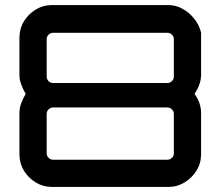

<svg xmlns="http://www.w3.org/2000/svg" viewBox="-20 -741 874 761"><path d="M187 0Q151 0 121.5 -18Q92 -36 74.5 -65Q57 -94 57 -130V-293Q57 -312 64 -331.5Q71 -351 82 -369Q71 -387 64 -406.5Q57 -426 57 -445V-590Q57 -627 74.5 -656Q92 -685 121.5 -703Q151 -721 187 -721H647Q677 -721 704 -706Q731 -691 750.5 -666Q770 -641 777 -612V-445Q777 -407 751 -369Q777 -333 777 -293V-130Q777 -94 759 -65Q741 -36 711.5 -18Q682 0 647 0H187ZM190 -108H644Q654 -108 661.5 -115.5Q669 -123 669 -133V-290Q669 -300 661.5 -307.5Q654 -315 644 -315H190Q180 -315 172.5 -307.5Q165 -300 165 -290V-133Q165 -123 172.5 -115.5Q180 -108 190 -108ZM190 -412H644Q654 -412 661.5 -419.5Q669 -427 669 -437V-586Q669 -596 661.5 -603.5Q654 -611 644 -611H190Q180 -611 172.5 -603.5Q165 -596 165 -586V-437Q165 -427 172.5 -419.5Q180 -412 190 -412Z"/></svg>

Font: Orbitron Medium
Style: Regular
Weight: 500
Designer: Matt McInerney
Foundry: The League of Moveable Type
Version: Version 2.001